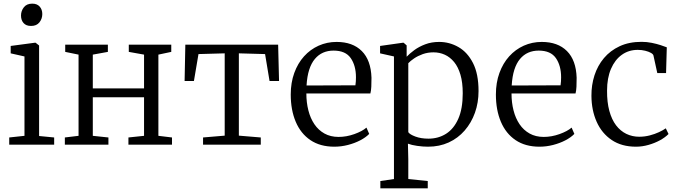

<svg xmlns="http://www.w3.org/2000/svg" viewBox="-20 -792 3715 1051"><path d="M30.5 0V-39.5L114 -48.5V-483L38.5 -500V-540.5L170 -558H175L194 -543V-47.5L276.5 -39.5V0ZM149.5 -650Q123 -650 109 -665.8Q95 -681.5 95 -707Q95 -732 110.5 -752Q126 -772 156 -772H157Q183 -772 197.2 -756Q211.5 -740 211.5 -715Q211.5 -689.5 196 -669.8Q180.5 -650 150.5 -650Z M335 0V-39.5L410 -48.5V-493L337 -508V-547.5H570.5V-508L488 -493V-308H768.5V-493L685 -508V-547.5H917.5V-508L847 -493V-48.5L921.5 -39.5V0H683V-39.5L768.5 -48.5V-259.5H488V-48.5L573.5 -39.5V0Z M1091.5 0V-39.5L1210 -49.5V-500L1066.5 -496L1041.5 -348.5H990.5L994.5 -547.5H1502.5L1507.5 -348.5H1455.5L1431 -496L1287.5 -500V-49.5L1407.5 -39.5V0Z M1810 11Q1732.5 11 1679.2 -25Q1626 -61 1598.8 -125.5Q1571.5 -190 1571.5 -274.5Q1571.5 -339.5 1590.8 -392.5Q1610 -445.5 1644.2 -483.5Q1678.5 -521.5 1724.2 -542Q1770 -562.5 1822.5 -562.5Q1910.5 -562.5 1960.5 -512.5Q2010.5 -462.5 2013.5 -366.5Q2013.5 -338 2012.5 -317.2Q2011.5 -296.5 2007.5 -280.5H1657Q1657 -231 1668 -187.8Q1679 -144.5 1701 -112Q1723 -79.5 1756.2 -61Q1789.5 -42.5 1833.5 -42.5Q1876.5 -42.5 1919.8 -58Q1963 -73.5 1986 -93.5L2001 -59Q1982 -39.5 1951.8 -23.8Q1921.5 -8 1884.5 1.5Q1847.5 11 1810 11ZM1658 -324 1925.5 -325Q1927 -333.5 1927.8 -346.8Q1928.5 -360 1928.5 -369Q1928.5 -432.5 1900 -473.8Q1871.5 -515 1806 -515Q1774.5 -515 1748.8 -503.8Q1723 -492.5 1703.5 -469.2Q1684 -446 1672.5 -410Q1661 -374 1658 -324Z M2062 239V199L2136.5 188V-483L2060.5 -500V-540.5L2184.5 -558H2189.5L2206 -543.5V-481.5Q2222.5 -499 2248 -517.8Q2273.5 -536.5 2307.8 -549.5Q2342 -562.5 2384 -562.5Q2440.5 -562.5 2489.8 -534.2Q2539 -506 2569.2 -446.8Q2599.5 -387.5 2599.5 -293.5Q2599.5 -230 2579.8 -174.8Q2560 -119.5 2523.5 -77.5Q2487 -35.5 2436.2 -12.2Q2385.5 11 2323 11Q2294.5 11 2263.5 6.5Q2232.5 2 2213 -5.5L2215 80V188L2321.5 199V239ZM2325.5 -33Q2379.5 -33 2421.8 -59.8Q2464 -86.5 2488.5 -141.5Q2513 -196.5 2513 -281.5Q2513 -340.5 2500.5 -383Q2488 -425.5 2465.8 -452.5Q2443.5 -479.5 2414.8 -492.5Q2386 -505.5 2353 -505.5Q2321.5 -505.5 2294.2 -495.8Q2267 -486 2246.8 -472.2Q2226.5 -458.5 2215 -446V-68.5Q2223 -56 2253.8 -44.5Q2284.5 -33 2325.5 -33Z M2933 11Q2855.5 11 2802.2 -25Q2749 -61 2721.8 -125.5Q2694.5 -190 2694.5 -274.5Q2694.5 -339.5 2713.8 -392.5Q2733 -445.5 2767.2 -483.5Q2801.5 -521.5 2847.2 -542Q2893 -562.5 2945.5 -562.5Q3033.5 -562.5 3083.5 -512.5Q3133.5 -462.5 3136.5 -366.5Q3136.5 -338 3135.5 -317.2Q3134.5 -296.5 3130.5 -280.5H2780Q2780 -231 2791 -187.8Q2802 -144.5 2824 -112Q2846 -79.5 2879.2 -61Q2912.5 -42.5 2956.5 -42.5Q2999.5 -42.5 3042.8 -58Q3086 -73.5 3109 -93.5L3124 -59Q3105 -39.5 3074.8 -23.8Q3044.5 -8 3007.5 1.5Q2970.5 11 2933 11ZM2781 -324 3048.5 -325Q3050 -333.5 3050.8 -346.8Q3051.5 -360 3051.5 -369Q3051.5 -432.5 3023 -473.8Q2994.5 -515 2929 -515Q2897.5 -515 2871.8 -503.8Q2846 -492.5 2826.5 -469.2Q2807 -446 2795.5 -410Q2784 -374 2781 -324Z M3461.5 11Q3382.5 11 3328.2 -25.8Q3274 -62.5 3246 -125.5Q3218 -188.5 3217.5 -267.5Q3217 -326.5 3234.2 -379.8Q3251.5 -433 3286 -474Q3320.5 -515 3372 -539Q3423.5 -563 3492 -563Q3520.5 -563 3547.5 -557.5Q3574.5 -552 3596 -545Q3617.5 -538 3630 -533L3626 -392H3578L3557 -488Q3555.5 -495.5 3543.2 -502.5Q3531 -509.5 3512 -514.2Q3493 -519 3471 -519Q3421.5 -519 3383.8 -492Q3346 -465 3324.5 -415Q3303 -365 3303 -296Q3302.5 -232.5 3315.5 -185Q3328.5 -137.5 3352.2 -106.2Q3376 -75 3408.5 -59.2Q3441 -43.5 3479 -43.5Q3509 -43.5 3536.8 -50.8Q3564.5 -58 3587 -68.5Q3609.5 -79 3624.5 -89.5L3639.5 -58.5Q3621.5 -40 3592.8 -24.2Q3564 -8.5 3529.8 1.2Q3495.5 11 3461.5 11Z"/></svg>

Font: Merriweather 36pt Light
Style: Regular
Weight: 300
Designer: Eben Sorkin
Foundry: Eben Sorkin
Version: Version 2.100